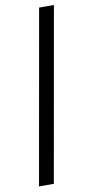

<svg xmlns="http://www.w3.org/2000/svg" viewBox="-93 -757 416 894"><g transform="rotate(-10 115.5 -310.0)"><path d="M16 100 161 -720H231L86 100Z"/></g></svg>

Font: DM Sans 17pt Light
Style: Italic
Weight: 300
Italic angle: -10°
Version: Version 4.004;gftools[0.9.30]